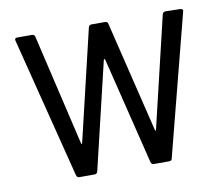

<svg xmlns="http://www.w3.org/2000/svg" viewBox="-62 -581 763 655"><g transform="rotate(-10 319.0 -253.0)"><path d="M152 -9 29 -495 28 -499Q28 -506 37 -506H87Q96 -506 98 -497L188 -113Q189 -110 190 -110Q191 -110 192 -113L283 -497Q285 -506 294 -506H340Q350 -506 351 -497L444 -114Q445 -111 446 -111Q447 -111 448 -114L539 -497Q541 -506 550 -506L601 -505Q606 -505 608.5 -502Q611 -499 609 -494L484 -9Q483 0 473 0H421Q412 0 410 -9L319 -379Q318 -382 316.5 -382Q315 -382 314 -379L226 -9Q224 0 215 0H163Q154 0 152 -9Z"/></g></svg>

Font: Barlow Semi Condensed
Style: Regular
Weight: 400
Width: 4
Designer: Jeremy Tribby
Foundry: Tribby Type
Version: Version 1.408;December 10, 2018;FontCreator 11.5.0.2430 64-b